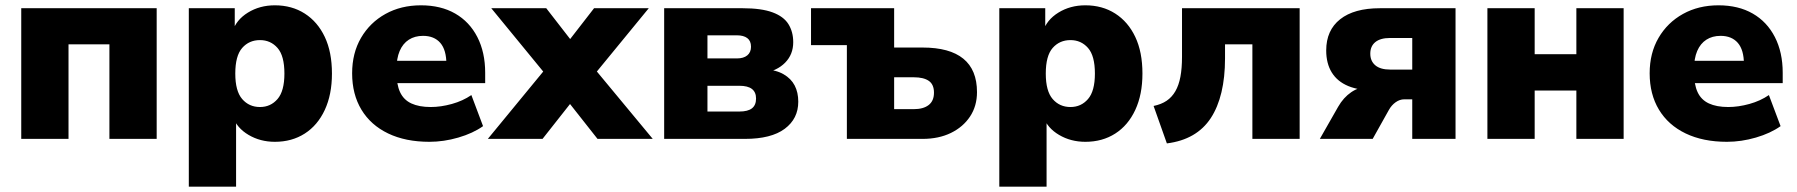

<svg xmlns="http://www.w3.org/2000/svg" viewBox="-20 -523 6767 723"><path d="M60 0V-492H570V0H392V-356H238V0Z M691 180V-492H864V-403H855Q869 -448 913.5 -475.5Q958 -503 1015 -503Q1079 -503 1127.5 -472Q1176 -441 1203 -384Q1230 -327 1230 -246Q1230 -167 1203 -109Q1176 -51 1127.5 -20Q1079 11 1015 11Q960 11 916 -15Q872 -41 857 -83H869V180ZM959 -120Q999 -120 1025 -150Q1051 -180 1051 -246Q1051 -313 1025 -342.5Q999 -372 959 -372Q918 -372 892 -342.5Q866 -313 866 -246Q866 -180 892 -150Q918 -120 959 -120Z M1597 11Q1507 11 1441.5 -20.5Q1376 -52 1341 -110Q1306 -168 1306 -247Q1306 -323 1339.5 -380.5Q1373 -438 1431.5 -470.5Q1490 -503 1565 -503Q1640 -503 1694 -472Q1748 -441 1777.5 -383.5Q1807 -326 1807 -249V-210H1455V-294H1677L1661 -281Q1661 -335 1638 -361.5Q1615 -388 1573 -388Q1542 -388 1519.5 -373.5Q1497 -359 1485 -331Q1473 -303 1473 -261V-252Q1473 -205 1486.5 -176Q1500 -147 1529 -133.5Q1558 -120 1602 -120Q1640 -120 1681.5 -131.5Q1723 -143 1755 -165L1799 -48Q1761 -21 1706 -5Q1651 11 1597 11Z M1817 0 2058 -293V-214L1830 -492H2037L2158 -336H2096L2217 -492H2423L2195 -214V-293L2438 0H2230L2096 -170H2157L2023 0Z M2481 0V-492H2777Q2847 -492 2889 -476.5Q2931 -461 2949 -432Q2967 -403 2967 -364Q2967 -318 2936.5 -287Q2906 -256 2855 -248V-263Q2902 -260 2930.5 -243.5Q2959 -227 2972.5 -201Q2986 -175 2986 -140Q2986 -76 2935 -38Q2884 0 2785 0ZM2644 -103H2764Q2796 -103 2811.5 -115Q2827 -127 2827 -152Q2827 -176 2811.5 -188Q2796 -200 2764 -200H2644ZM2644 -303H2755Q2780 -303 2794 -314.5Q2808 -326 2808 -347Q2808 -369 2794 -379.5Q2780 -390 2755 -390H2644Z M3169 0V-353H3034V-492H3347V-344H3454Q3556 -344 3607.5 -302Q3659 -260 3659 -176Q3659 -124 3633 -84.5Q3607 -45 3561 -22.5Q3515 0 3454 0ZM3347 -112H3421Q3457 -112 3477 -127.5Q3497 -143 3497 -174Q3497 -205 3477.5 -218.5Q3458 -232 3421 -232H3347Z M3743 180V-492H3916V-403H3907Q3921 -448 3965.5 -475.5Q4010 -503 4067 -503Q4131 -503 4179.5 -472Q4228 -441 4255 -384Q4282 -327 4282 -246Q4282 -167 4255 -109Q4228 -51 4179.5 -20Q4131 11 4067 11Q4012 11 3968 -15Q3924 -41 3909 -83H3921V180ZM4011 -120Q4051 -120 4077 -150Q4103 -180 4103 -246Q4103 -313 4077 -342.5Q4051 -372 4011 -372Q3970 -372 3944 -342.5Q3918 -313 3918 -246Q3918 -180 3944 -150Q3970 -120 4011 -120Z M4374 17 4324 -124Q4353 -130 4373 -143.5Q4393 -157 4406 -179.5Q4419 -202 4425 -234Q4431 -266 4431 -309V-492H4874V0H4696V-356H4593V-303Q4593 -232 4579.5 -175.5Q4566 -119 4539.5 -78.5Q4513 -38 4471.5 -14Q4430 10 4374 17Z M4950 0 5019 -121Q5039 -156 5068.5 -176Q5098 -196 5130 -196H5160V-182Q5098 -182 5057 -199Q5016 -216 4995 -250Q4974 -284 4974 -333Q4974 -409 5026.5 -450.5Q5079 -492 5176 -492H5461V0H5298V-149H5268Q5251 -149 5235.5 -138Q5220 -127 5210 -109L5149 0ZM5215 -261H5298V-380H5215Q5178 -380 5159 -364.5Q5140 -349 5140 -321Q5140 -293 5159 -277Q5178 -261 5215 -261Z M5581 0V-492H5759V-319H5916V-492H6094V0H5916V-182H5759V0Z M6483 11Q6393 11 6327.5 -20.5Q6262 -52 6227 -110Q6192 -168 6192 -247Q6192 -323 6225.5 -380.5Q6259 -438 6317.5 -470.5Q6376 -503 6451 -503Q6526 -503 6580 -472Q6634 -441 6663.5 -383.5Q6693 -326 6693 -249V-210H6341V-294H6563L6547 -281Q6547 -335 6524 -361.5Q6501 -388 6459 -388Q6428 -388 6405.5 -373.5Q6383 -359 6371 -331Q6359 -303 6359 -261V-252Q6359 -205 6372.5 -176Q6386 -147 6415 -133.5Q6444 -120 6488 -120Q6526 -120 6567.5 -131.5Q6609 -143 6641 -165L6685 -48Q6647 -21 6592 -5Q6537 11 6483 11Z"/></svg>

Font: Nunito Sans 12pt Black
Style: Regular
Weight: 900
Designer: Vernon Adams
Foundry: Vernon Adams
Version: Version 3.101;gftools[0.9.27]